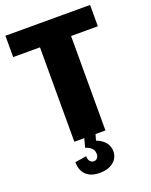

<svg xmlns="http://www.w3.org/2000/svg" viewBox="-166 -788 857 1091"><g transform="rotate(-20 262.0 -242.0)"><path d="M518 -700V-571H264L356 -645V0H168V-645L258 -571H6V-700ZM245 216Q191 216 162.5 188.5Q134 161 134 111L203 100Q203 120 212 131Q221 142 235 142Q248 142 256 133Q264 124 264 108Q264 89 252.5 75.5Q241 62 214 53L228 0H296L286 36Q322 50 340 73Q358 96 358 126Q358 166 327 191Q296 216 245 216Z"/></g></svg>

Font: Pathway Extreme SemiCondensed ExtraBold
Style: Regular
Weight: 800
Width: 4
Version: Version 1.001;gftools[0.9.26]